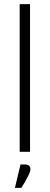

<svg xmlns="http://www.w3.org/2000/svg" viewBox="-20 -733 240 927"><path d="M75 -713H125V0H75ZM79 61H102Q112 61 119.5 66.5Q127 72 127 85Q127 94 118.5 111.5Q110 129 100 146.5Q90 164 83 174H52Z"/></svg>

Font: Khand Variable Light
Style: Regular
Weight: 300
Designer: Satya Rajpurohit
Foundry: Indian Type Foundry
Version: Version 3.000